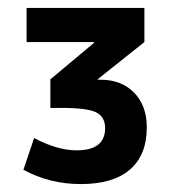

<svg xmlns="http://www.w3.org/2000/svg" viewBox="-20 -750 435 484"><path d="M234 -549Q286 -549 318 -516.5Q350 -484 350 -429Q350 -359 307.5 -322.5Q265 -286 184 -286Q105 -286 39 -322L66 -402Q125 -371 173 -371Q245 -371 245 -427Q245 -455 223 -466.5Q201 -478 134 -478H107V-550L217 -642V-644H47V-730H344V-644L226 -550V-549Z"/></svg>

Font: M PLUS 1p ExtraBold
Style: Regular
Weight: 800
Version: Version 1.062